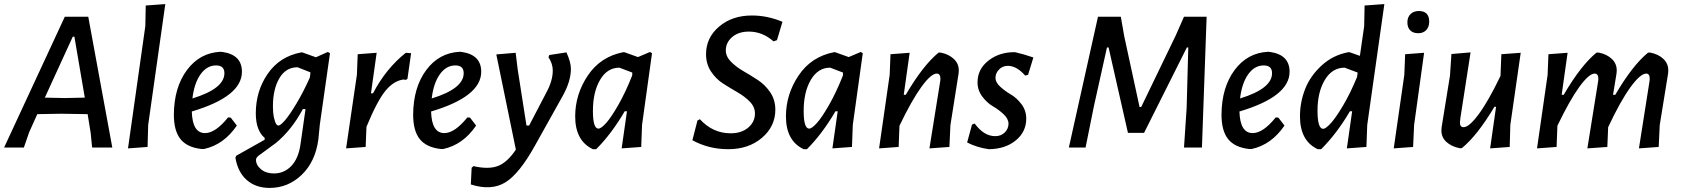

<svg xmlns="http://www.w3.org/2000/svg" viewBox="-36 -724 8253 942"><path d="M397 -642 515 0H416L409 -71L394 -164L264 -166L147 -164L107 -75L81 0H-16L282 -642ZM321 -544 184 -245 281 -243 380 -245 329 -544Z M775 -704 691 -111 688 -3 592 4 677 -596 679 -697Z M1126 -108Q1062 -14 965 7H952Q882 -1 849.5 -41.5Q817 -82 817 -162Q818 -295 881 -380Q944 -465 1046 -470L1056 -469Q1151 -455 1151 -372Q1151 -250 905 -177Q908 -71 970 -71Q1021 -71 1083 -148L1096 -147ZM1024 -403Q979 -403 948 -359.5Q917 -316 908 -241Q1065 -289 1065 -365Q1065 -403 1024 -403Z M1447 -467 1514 -443 1572 -469 1583 -463 1533 -112 1526 -40Q1511 70 1444 134Q1377 198 1287 198Q1219 198 1175 159.5Q1131 121 1119 50L1123 40L1262 -38L1263 -47Q1219 -84 1219 -168Q1219 -277 1277.5 -362Q1336 -447 1442 -467ZM1303 -202Q1303 -170 1308 -147.5Q1313 -125 1318.5 -116.5Q1324 -108 1330 -108Q1340 -108 1362.5 -134Q1385 -160 1418.5 -216Q1452 -272 1484 -343L1486 -357L1487 -369L1424 -394Q1366 -394 1334.5 -340Q1303 -286 1303 -202ZM1308 127Q1358 127 1393 90.5Q1428 54 1438 -14L1463 -189H1450Q1395 -86 1317 -22L1231 41Q1220 51 1220 60Q1220 86 1244.5 106.5Q1269 127 1308 127Z M1812 -465 1784 -266H1794Q1857 -387 1955 -465L1981 -463L1963 -337L1955 -332L1944 -334Q1896 -328 1855.5 -279Q1815 -230 1762 -102L1758 -3L1662 4L1715 -357L1719 -458Z M2300 -108Q2236 -14 2139 7H2126Q2056 -1 2023.5 -41.5Q1991 -82 1991 -162Q1992 -295 2055 -380Q2118 -465 2220 -470L2230 -469Q2325 -455 2325 -372Q2325 -250 2079 -177Q2082 -71 2144 -71Q2195 -71 2257 -148L2270 -147ZM2198 -403Q2153 -403 2122 -359.5Q2091 -316 2082 -241Q2239 -289 2239 -365Q2239 -403 2198 -403Z M2494 -465 2504 -383 2547 -108H2560L2644 -269Q2676 -327 2676 -378Q2676 -412 2655 -443L2659 -454L2743 -467Q2765 -419 2765 -386Q2765 -325 2724 -252L2590 -12Q2512 129 2443 171Q2374 213 2274 181L2278 99L2287 91Q2360 108 2406.5 90.5Q2453 73 2495 10L2399 -457Z M3022 -468H3027L3094 -444L3153 -469L3163 -463L3114 -111L3110 -3L3014 4L3040 -178H3029Q2964 -67 2889 8H2873Q2786 -33 2786 -153Q2786 -261 2848 -353.5Q2910 -446 3022 -468ZM2873 -180Q2873 -93 2900 -93Q2913 -93 2937.5 -120Q2962 -147 2997.5 -209Q3033 -271 3065 -352L3066 -356V-368L3003 -392Q2943 -392 2908 -332Q2873 -272 2873 -180Z M3653 -648Q3729 -648 3803 -617L3776 -527L3759 -521Q3705 -569 3638 -569Q3587 -569 3556 -542Q3525 -515 3525 -477Q3525 -447 3550 -421.5Q3575 -396 3610.5 -375.5Q3646 -355 3682 -331.5Q3718 -308 3743 -271Q3768 -234 3768 -186Q3768 -104 3702.5 -48Q3637 8 3537 8Q3441 8 3361 -36L3386 -133L3398 -139Q3461 -70 3549 -70Q3602 -70 3635 -98Q3668 -126 3668 -167Q3668 -199 3643.5 -224.5Q3619 -250 3583.5 -270.5Q3548 -291 3512.5 -313.5Q3477 -336 3452.5 -373Q3428 -410 3428 -458Q3428 -539 3492 -593.5Q3556 -648 3653 -648Z M4056 -468H4061L4128 -444L4187 -469L4197 -463L4148 -111L4144 -3L4048 4L4074 -178H4063Q3998 -67 3923 8H3907Q3820 -33 3820 -153Q3820 -261 3882 -353.5Q3944 -446 4056 -468ZM3907 -180Q3907 -93 3934 -93Q3947 -93 3971.5 -120Q3996 -147 4031.5 -209Q4067 -271 4099 -352L4100 -356V-368L4037 -392Q3977 -392 3942 -332Q3907 -272 3907 -180Z M4277 4 4329 -357 4333 -458 4427 -465 4398 -259H4408Q4492 -403 4569 -466H4580Q4619 -458 4644 -434.5Q4669 -411 4668 -376L4667 -363L4627 -110L4622 -3L4524 4L4577 -326L4578 -337Q4578 -363 4560 -363Q4532 -363 4484.5 -297.5Q4437 -232 4377 -107L4373 -3Z M4944 -468Q4988 -458 5034 -442L5008 -357L4994 -353Q4952 -401 4909 -401Q4883 -401 4865.5 -383Q4848 -365 4848 -342Q4848 -320 4871.5 -298.5Q4895 -277 4923.5 -260.5Q4952 -244 4975.5 -213Q4999 -182 4999 -142Q4999 -77 4947.5 -35Q4896 7 4816 8Q4757 0 4709 -25L4733 -113L4746 -118Q4791 -56 4847 -56Q4876 -56 4894 -74.5Q4912 -93 4912 -117Q4912 -141 4888 -163.5Q4864 -186 4835.5 -202.5Q4807 -219 4783.5 -250Q4760 -281 4760 -320Q4760 -385 4814 -427Q4868 -469 4944 -468Z M5884 -642 5861 0H5773L5786 -195L5794 -491H5787L5577 -72H5498L5403 -491H5395L5331 -203L5290 0H5208L5351 -642H5463L5480 -545L5555 -199H5563L5732 -549L5773 -642Z M6266 -108Q6202 -14 6105 7H6092Q6022 -1 5989.5 -41.5Q5957 -82 5957 -162Q5958 -295 6021 -380Q6084 -465 6186 -470L6196 -469Q6291 -455 6291 -372Q6291 -250 6045 -177Q6048 -71 6110 -71Q6161 -71 6223 -148L6236 -147ZM6164 -403Q6119 -403 6088 -359.5Q6057 -316 6048 -241Q6205 -289 6205 -365Q6205 -403 6164 -403Z M6585 -468 6636 -450 6657 -596 6659 -697 6756 -704 6672 -111 6668 -3 6572 4 6598 -178H6587Q6523 -69 6446 8H6429Q6342 -33 6342 -153Q6342 -222 6367 -286.5Q6392 -351 6448 -402.5Q6504 -454 6580 -468ZM6428 -181Q6428 -92 6456 -92Q6468 -92 6492.5 -118.5Q6517 -145 6553 -205.5Q6589 -266 6622 -346L6625 -368L6561 -392Q6500 -392 6464 -332Q6428 -272 6428 -181Z M6925 -670Q6976 -670 6976 -618Q6976 -592 6961.5 -576.5Q6947 -561 6922 -561Q6897 -561 6883 -575Q6869 -589 6869 -614Q6869 -640 6884.5 -655Q6900 -670 6925 -670ZM6951 -465 6902 -111 6897 -3 6802 4 6854 -357 6858 -458Z M7179 -467 7129 -145 7127 -124Q7126 -100 7145 -100Q7172 -100 7219.5 -164.5Q7267 -229 7326 -352V-357L7330 -458L7425 -465L7374 -111L7371 -3L7275 4L7304 -200H7296Q7212 -59 7136 3H7125Q7085 -5 7060 -28Q7035 -51 7036 -86L7037 -100L7078 -353L7085 -459Z M7655 -465 7626 -259H7636Q7720 -403 7797 -466H7808Q7848 -458 7872.5 -434.5Q7897 -411 7896 -376L7895 -363L7878 -259H7889Q7973 -403 8050 -466H8061Q8101 -458 8125.5 -434.5Q8150 -411 8149 -376L8148 -363L8107 -110L8102 -3L8005 4L8057 -326L8058 -337Q8058 -363 8041 -363Q8012 -363 7963 -295.5Q7914 -228 7854 -100L7850 -3L7752 4L7805 -326L7806 -337Q7806 -363 7788 -363Q7760 -363 7712.5 -297.5Q7665 -232 7605 -107L7601 -3L7505 4L7557 -357L7561 -458Z"/></svg>

Font: Alegreya Sans Medium
Style: Italic
Weight: 500
Italic angle: -7°
Designer: Juan Pablo del Peral
Foundry: Huerta Tipografica
Version: Version 2.007